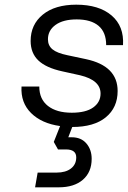

<svg xmlns="http://www.w3.org/2000/svg" viewBox="-20 -532 546 821"><path d="M323 -210 246 -227Q177 -242 144 -273.5Q111 -305 111 -357Q111 -427 163 -469.5Q215 -512 306 -512Q403 -512 457 -466Q511 -420 506 -339H434Q434 -394 401.5 -421.5Q369 -449 308 -449Q250 -449 217.5 -425.5Q185 -402 185 -364Q185 -337 204.5 -321Q224 -305 268 -296L348 -279Q483 -250 483 -143Q483 -72 432.5 -30.5Q382 11 289 11L272 55H287Q327 55 349.5 81.5Q372 108 372 147Q372 204 334.5 236.5Q297 269 231 269H130L141 206H222Q261 206 283.5 188.5Q306 171 306 141Q306 107 262 107H228L210 75L237 7Q158 -4 113 -48.5Q68 -93 72 -162H148Q148 -108 185 -79Q222 -50 287 -50Q347 -50 378.5 -72.5Q410 -95 410 -132Q410 -189 323 -210Z"/></svg>

Font: Overused Grotesk
Style: Italic
Weight: 400
Italic angle: -10°
Version: Version 0.003